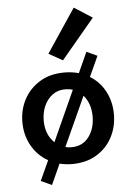

<svg xmlns="http://www.w3.org/2000/svg" viewBox="-60 -850 696 1005"><g transform="rotate(-5 287.5 -347.5)"><path d="M172 110 115 84 163 -21Q108 -52 77 -107.5Q46 -163 46 -231Q46 -297 75.5 -351.5Q105 -406 159 -438.5Q213 -471 287 -471Q327 -471 363 -461L412 -569L468 -543L419 -436Q471 -404 499 -350Q527 -296 527 -231Q527 -164 497.5 -109Q468 -54 414 -22Q360 10 287 10Q252 10 221 2ZM158 -229Q158 -156 204 -112L324 -377Q305 -383 284 -383Q245 -383 217 -362Q189 -341 173.5 -306.5Q158 -272 158 -229ZM290 -78Q350 -78 382.5 -122Q415 -166 415 -229Q415 -297 377 -341L259 -82Q274 -78 290 -78ZM286 -535 213 -576 366 -805 461 -744Z"/></g></svg>

Font: Alata
Style: Regular
Weight: 400
Designer: Spyros Zevelakis, Eben Sorkin
Foundry: Spyros Zevelakis
Version: Version 1.005; ttfautohint (v1.8.4.7-5d5b)